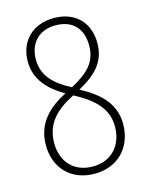

<svg xmlns="http://www.w3.org/2000/svg" viewBox="-112 -793 675 874"><g transform="rotate(-15 226.0 -356.5)"><path d="M227 -723C127 -723 62 -657 62 -563C62 -476 115 -422 190 -378C106 -335 43 -275 43 -173C43 -64 115 10 225 10C336 10 408 -67 408 -176C408 -273 344 -331 256 -378C334 -421 390 -470 390 -562C390 -660 327 -723 227 -723ZM226 -689C304 -689 351 -643 351 -561C351 -479 303 -439 226 -397C148 -438 100 -485 100 -561C100 -640 150 -689 226 -689ZM82 -172C82 -267 141 -319 222 -360L240 -350C330 -300 369 -245 369 -175C369 -86 314 -24 225 -24C139 -24 82 -82 82 -172Z"/></g></svg>

Font: Noto Sans Gujarati Condensed ExtraLight
Style: Regular
Weight: 200
Width: 3
Designer: Jelle Bosma - Monotype Design Team, Universal Thirst
Foundry: Monotype Imaging Inc.
Version: Version 2.106